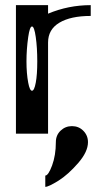

<svg xmlns="http://www.w3.org/2000/svg" viewBox="-20 -520 415 747"><path d="M125 -281.2Q125 -335 119.1 -376Q113.3 -417 104.5 -417Q95.7 -417 89.8 -376Q83 -328.1 83 -281.2Q83 -234.4 89.8 -198.2Q95.7 -167 104.5 -167Q113.3 -167 119.1 -198.2Q125 -228.5 125 -281.2ZM333 -500V-458Q254.9 -458 210.9 -431.6Q167 -405.3 167 -354.5V-79.1V0H42V-500H167V-466.8Q246.1 -500 333 -500ZM322.3 33.2Q322.3 70.3 284.2 114.3Q245.1 159.2 208 182.6Q168.9 207 156.2 207V163.1Q168 163.1 182.6 124Q197.3 84 197.3 33.2Q197.3 5.9 215.8 -11.7Q234.4 -29.3 259.8 -29.3Q286.1 -29.3 303.7 -11.7Q322.3 6.8 322.3 33.2Z"/></svg>

Font: okolaksMetalik
Style: bold
Weight: 700
Width: 7
Version: Version 0.6